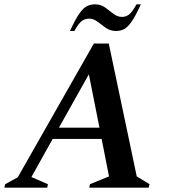

<svg xmlns="http://www.w3.org/2000/svg" viewBox="-48 -866 785 886"><path d="M-28 0 -24 -16 34 -48 385 -665H454L583 -52L642 -16L638 0H364L367 -16L455 -52L421 -225H195L97 -49L173 -16L170 0ZM224 -277H411L362 -523ZM275 -723Q300 -778 318.5 -804Q337 -830 354 -838Q371 -846 390 -846Q417 -846 437 -831.5Q457 -817 475.5 -802.5Q494 -788 515 -788Q531 -788 545.5 -797.5Q560 -807 582 -846H602Q577 -791 558.5 -765Q540 -739 523.5 -731Q507 -723 488 -723Q461 -723 441 -737Q421 -751 402.5 -765.5Q384 -780 363 -780Q347 -780 332 -771Q317 -762 295 -723Z"/></svg>

Font: Spectral SC SemiBold
Style: Italic
Weight: 600
Italic angle: -10°
Designer: Jean-Baptiste Levee
Foundry: Production Type
Version: Version 2.001